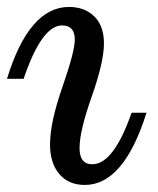

<svg xmlns="http://www.w3.org/2000/svg" viewBox="-25 -520 455 553"><path d="M219.2 12.7Q172.4 12.7 145.8 -18.8Q119.1 -50.3 119.1 -104Q119.1 -167.5 154.8 -269.5Q190.4 -371.6 190.4 -406.2Q190.4 -446.8 153.8 -446.8Q95.2 -446.8 43 -293H-4.9Q58.6 -500 173.8 -500Q218.8 -500 246.6 -472.7Q274.4 -445.3 274.4 -395Q274.4 -341.8 239.3 -242.2Q204.1 -142.6 204.1 -93.8Q204.1 -46.9 240.7 -46.9Q302.2 -46.9 354 -195.3H397Q331.5 12.7 219.2 12.7Z"/></svg>

Font: Munson
Style: Italic
Weight: 400
Italic angle: -12°
Designer: Paul James MIller
Foundry: High-Logic / Made with FontCreator
Version: Version 2.10;May 5, 2019;FontCreator 11.5.0.2430 64-bit